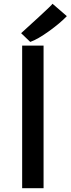

<svg xmlns="http://www.w3.org/2000/svg" viewBox="-20 -987 371 1007"><path d="M96.2 0V-748H208.5V0ZM138.7 -767.1 90.8 -813Q115.2 -835 184.3 -898.4Q253.4 -961.9 255.4 -967.3L330.6 -902.3Q294.4 -864.7 236.3 -823Q178.2 -781.2 138.7 -767.1Z"/></svg>

Font: HaufeMerriweatherSans
Style: Regular
Weight: 400
Designer: Eben Sorkin ( eben@eyebytes.com )
Foundry: Eben Sorkin
Version: Version 1.56